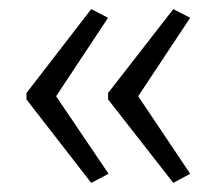

<svg xmlns="http://www.w3.org/2000/svg" viewBox="-20 -482 474 421"><path d="M38 -278V-264L180 -81L218 -101L103 -271L217 -443L180 -462ZM217 -278V-264L360 -81L397 -101L283 -271L397 -443L360 -462Z"/></svg>

Font: Noto Sans Armenian ExtraCondensed Light
Style: Regular
Weight: 300
Width: 2
Designer: Monotype Design Team
Foundry: Monotype Imaging Inc.
Version: Version 2.008